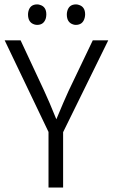

<svg xmlns="http://www.w3.org/2000/svg" viewBox="-20 -840 505 860"><path d="M262.7 0V-248L464.8 -659.2H395.5L287.1 -432.6Q267.6 -390.6 232.4 -305.7Q199.2 -387.7 177.7 -433.6L72.3 -659.2H1L197.3 -249V0ZM187.5 -775.4Q187.5 -810.5 158.2 -818.4Q152.3 -820.3 146.5 -820.3Q115.2 -820.3 107.4 -790Q105.5 -782.2 105.5 -775.4Q105.5 -739.3 133.8 -730.5Q140.6 -728.5 146.5 -728.5Q176.8 -728.5 185.5 -758.8Q187.5 -767.6 187.5 -775.4ZM361.3 -775.4Q361.3 -810.5 332 -818.4Q326.2 -820.3 320.3 -820.3Q289.1 -820.3 281.2 -790Q279.3 -782.2 279.3 -775.4Q279.3 -739.3 307.6 -730.5Q313.5 -728.5 319.3 -728.5Q351.6 -728.5 359.4 -760.7Q361.3 -768.6 361.3 -775.4Z"/></svg>

Font: Yaldevi Colombo
Style: Regular
Weight: 400
Designer: Sol Matas, Denzil Rajitha, Kosala Senevirathne and Pathum Egodawatta
Foundry: Mooniak
Version: Version 1.020 ; ttfautohint (v1.6)